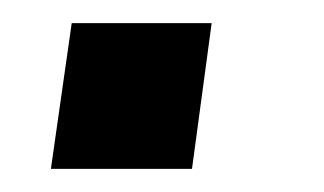

<svg xmlns="http://www.w3.org/2000/svg" viewBox="-20 -146 280 166"><path d="M42 -126H163L146 0H24Z"/></svg>

Font: Hanken Grotesk SemiBold
Style: Italic
Weight: 600
Italic angle: -8°
Designer: Alfredo Marco Pradil
Foundry: Hanken Design Co.
Version: Version 3.014